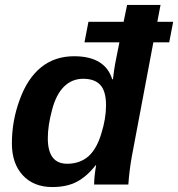

<svg xmlns="http://www.w3.org/2000/svg" viewBox="-20 -745 719 775"><path d="M366 -78Q331 -33 290.5 -11.5Q250 10 191 10Q116 10 72 -37.5Q28 -85 28 -166Q28 -257 59 -341Q90 -428 145.5 -473Q201 -518 279 -518Q404 -518 433 -425H436Q437 -436 440 -458Q443 -480 450 -514L462 -574H321L337 -657H479L493 -725H628L615 -657H679L663 -574H599L512 -113Q507 -85 503.5 -57Q500 -29 498 0H360Q360 -16 362 -35.5Q364 -55 368 -78ZM251 -84Q302 -84 337 -114Q371 -145 389 -206Q408 -266 408 -320Q408 -377 385 -402Q362 -427 316 -427Q270 -427 238 -395Q206 -363 190 -301Q173 -238 173 -187Q173 -84 251 -84Z"/></svg>

Font: Libra Sans Modern
Style: Bold Italic
Weight: 700
Italic angle: -12°
Foundry: Stefan Peev, Context Ltd
Version: Version 1.000